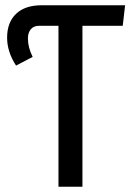

<svg xmlns="http://www.w3.org/2000/svg" viewBox="-20 -709 501 729"><path d="M446 -611H293V0H202V-611H128Q108 -611 97 -598Q86 -585 86 -563Q86 -529 104 -493L41 -460Q7 -512 7 -566Q7 -624 41 -656.5Q75 -689 138 -689H455Z"/></svg>

Font: Fira Sans Compressed
Style: Regular
Weight: 400
Width: 1
Designer: bBox Type GmbH & Carrois Corporate GbR & Edenspiekermann AG
Foundry: bBox Type GmbH & Carrois Corporate GbR & Edenspiekermann AG
Version: Version 4.301